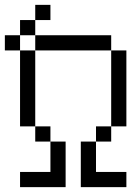

<svg xmlns="http://www.w3.org/2000/svg" viewBox="-20 -770 540 790"><path d="M187.5 -687.5H125V-750H187.5ZM0 -625H62.5V-562.5H0ZM62.5 -62.5H187.5V-187.5H250V0H62.5ZM62.5 -562.5H125V-250H62.5ZM62.5 -687.5H125V-625H62.5ZM125 -250H187.5V-187.5H125ZM125 -625H437.5V-562.5H125ZM312.5 -187.5H375V-62.5H500V0H312.5ZM375 -250H437.5V-187.5H375ZM437.5 -562.5H500V-250H437.5Z"/></svg>

Font: 寒蝉点阵体 16px
Style: Regular
Weight: 400
Designer: Designed by Warren2060
Foundry: ChillType
Version: Version 1.000